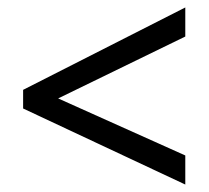

<svg xmlns="http://www.w3.org/2000/svg" viewBox="-20 -617 560 515"><path d="M477 -122V-200L136 -353L477 -519V-597L42 -376V-326Z"/></svg>

Font: Noto Sans Georgian SemiCondensed
Style: Regular
Weight: 400
Width: 4
Designer: Monotype Design Team, Akaki Razmadze
Foundry: Google LLC
Version: Version 2.005